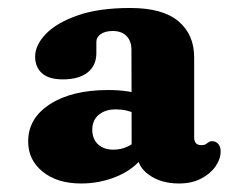

<svg xmlns="http://www.w3.org/2000/svg" viewBox="-20 -734 581 469"><path d="M65.8 -595.7Q65.8 -623.6 91.8 -650.9Q117.7 -678.1 169.5 -696.3Q221.3 -714.5 298.2 -714.5Q377.3 -714.5 415.8 -682.1Q454.3 -649.8 454.3 -593.8V-397.5Q454.3 -390.1 458.3 -384.7Q462.3 -379.4 471.7 -379.4Q479 -379.4 482.7 -381.8Q486.4 -384.3 489.6 -386.7Q492.8 -389.1 497.8 -389.1Q507.8 -389.1 513.4 -382.1Q519 -375.2 519 -364.5Q519 -345.8 506.6 -327.7Q494.2 -309.7 471.3 -297.8Q448.5 -285.8 417.5 -285.8Q373.5 -285.8 344 -306.8Q314.4 -327.8 315.1 -361L301.6 -375.9L301.1 -612.6Q301 -634.1 288.9 -646.2Q276.7 -658.3 255.4 -658.3Q237.3 -658.3 226.3 -650.8Q215.4 -643.3 215.4 -631.9V-604.7Q215.4 -573.9 194 -557Q172.7 -540.1 133.3 -540.1Q99.3 -540.1 82.6 -555.1Q65.8 -570.1 65.8 -595.7ZM312 -456Q300.7 -461.4 288.7 -464.1Q276.6 -466.8 262.4 -466.8Q236.7 -466.8 221 -453.4Q205.4 -439.9 205.4 -417.8Q205.4 -394.1 219.7 -381.2Q234 -368.4 256.8 -368.4Q276.1 -368.4 292.6 -376.4Q309.1 -384.5 319.1 -396.5L330 -352.1Q307.2 -320.5 265.8 -303.2Q224.4 -285.8 178.2 -285.8Q120 -285.8 84.4 -314.5Q48.8 -343.1 48.8 -388.4Q48.8 -445.3 102.3 -479.7Q155.8 -514.1 244.4 -514.1Q270.1 -514.1 291.8 -510.8Q313.4 -507.6 327.2 -501.7Z"/></svg>

Font: Fraunces SuperSoft
Style: Regular
Weight: 900
Version: Version 1.000;[b76b70a41]